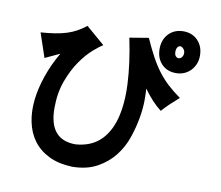

<svg xmlns="http://www.w3.org/2000/svg" viewBox="-86 -853 1172 1017"><g transform="rotate(10 500.0 -344.5)"><path d="M544 -666 646 -683Q670 -629 692.5 -587.5Q715 -546 740 -513Q765 -480 795 -452.5Q825 -425 863 -398Q840 -378 817.5 -357Q795 -336 775 -313Q760 -325 748.5 -335.5Q737 -346 726.5 -357.5Q716 -369 704.5 -383Q693 -397 679 -416Q681 -396 681 -353.5Q681 -311 672 -258.5Q663 -206 644 -150Q625 -94 589 -48Q553 -2 498 28.5Q443 59 364 60Q289 57 237 31Q185 5 154 -37.5Q123 -80 111.5 -136Q100 -192 107 -255Q114 -318 137.5 -386Q161 -454 199 -519Q186 -513 165 -503Q144 -493 120 -482L76 -612Q119 -615 153.5 -620.5Q188 -626 216 -635Q244 -644 268 -657.5Q292 -671 315 -689L415 -603Q398 -593 365 -564.5Q332 -536 299 -489Q266 -442 242 -377Q218 -312 218 -230Q218 -60 361 -60Q441 -66 490 -111Q539 -156 560.5 -234.5Q582 -313 577 -422Q572 -531 544 -666ZM821 -749Q869 -749 899 -717.5Q929 -686 929 -636Q929 -612 920.5 -591.5Q912 -571 897.5 -556Q883 -541 863 -532.5Q843 -524 819 -524Q771 -524 741.5 -555Q712 -586 712 -636Q712 -686 742.5 -717.5Q773 -749 821 -749ZM817 -668Q810 -668 803.5 -659.5Q797 -651 797 -636Q797 -619 804 -611.5Q811 -604 819 -604Q829 -604 836.5 -613Q844 -622 844 -636Q844 -648 835.5 -658Q827 -668 817 -668Z"/></g></svg>

Font: D2Coding ligature
Style: Bold
Weight: 700
Monospace: yes
Designer: Yong-Rak Park; Jeong-Hwan Yoon; Sang-Min Lee;
Foundry: NHN Corporation
Version: Version 1.3.2; Build 20180524